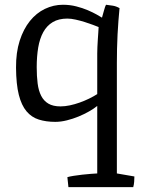

<svg xmlns="http://www.w3.org/2000/svg" viewBox="-20 -498 592 807"><path d="M212.4 14.2Q173.8 14.2 143.3 4.6Q112.8 -4.9 91.6 -30Q70.3 -55.2 59.1 -99.4Q47.9 -143.6 47.4 -213.4Q46.9 -277.3 62.7 -326.7Q78.6 -376 105.7 -409.7Q132.8 -443.4 168.9 -460.7Q205.1 -478 244.6 -478Q273.9 -478 300.5 -471.2Q327.1 -464.4 348.9 -455.1Q370.6 -445.8 386.2 -437Q401.9 -428.2 408.7 -423.8Q410.2 -429.7 412.4 -437.3Q414.6 -444.8 416.7 -452.6Q418.9 -460.4 421.1 -467.3Q423.3 -474.1 425.8 -478Q440.9 -476.1 454.1 -474.1Q467.3 -472.2 482.4 -463.9Q480 -439 477.8 -410.6Q475.6 -382.3 474.1 -352.8Q472.7 -323.2 471.9 -293Q471.2 -262.7 471.2 -234.4V231L544.9 243.7Q544.9 254.9 543.9 266.4Q543 277.8 540 288.6H267.6L263.2 246.6Q272.5 243.7 289.8 241Q307.1 238.3 326.2 236.1Q345.2 233.9 362.5 232.7Q379.9 231.4 388.7 231V-52.7Q375 -41.5 354.5 -29.8Q334 -18.1 310.3 -8.3Q286.6 1.5 261.2 7.8Q235.8 14.2 212.4 14.2ZM234.4 -50.8Q252.9 -50.8 273.7 -55.2Q294.4 -59.6 314.9 -66.9Q335.4 -74.2 354.5 -83.5Q373.5 -92.8 388.7 -102.5V-273.4Q388.7 -285.2 389.4 -300.3Q390.1 -315.4 391.1 -331.1Q392.1 -346.7 393.1 -360.6Q394 -374.5 394.5 -384.3Q386.2 -387.7 370.6 -393.6Q355 -399.4 336.4 -405.3Q317.9 -411.1 298.3 -415.5Q278.8 -419.9 263.2 -419.9Q226.6 -419.9 201.7 -405Q176.8 -390.1 161.9 -363Q147 -335.9 140.6 -298.3Q134.3 -260.7 134.3 -215.8Q134.3 -177.7 138.2 -147.2Q142.1 -116.7 153.1 -95.2Q164.1 -73.7 183.6 -62.3Q203.1 -50.8 234.4 -50.8Z"/></svg>

Font: Fjord
Style: One
Weight: 400
Designer: Viktoriya Grabowska
Foundry: Viktoriya Grabowska
Version: Version 1.002